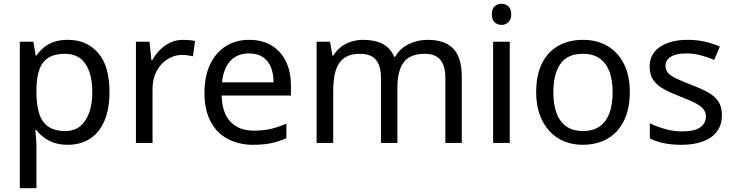

<svg xmlns="http://www.w3.org/2000/svg" viewBox="-20 -757 3889 1017"><path d="M340 -546Q439 -546 499.5 -477Q560 -408 560 -269Q560 -178 532.5 -115.5Q505 -53 455.5 -21.5Q406 10 339 10Q298 10 266 -1Q234 -12 211.5 -29.5Q189 -47 173 -68H167Q169 -51 171 -25Q173 1 173 20V240H85V-536H157L169 -463H173Q189 -486 211.5 -505Q234 -524 265.5 -535Q297 -546 340 -546ZM324 -472Q270 -472 237 -451.5Q204 -431 189 -390Q174 -349 173 -286V-269Q173 -203 187 -157Q201 -111 234.5 -87Q268 -63 326 -63Q375 -63 406.5 -90Q438 -117 453.5 -163.5Q469 -210 469 -270Q469 -362 433.5 -417Q398 -472 324 -472Z M950 -546Q965 -546 982.5 -544.5Q1000 -543 1013 -540L1002 -459Q989 -462 973.5 -464Q958 -466 944 -466Q913 -466 885 -453Q857 -440 835 -416.5Q813 -393 800.5 -360Q788 -327 788 -286V0H700V-536H772L782 -438H786Q803 -468 827 -492.5Q851 -517 882 -531.5Q913 -546 950 -546Z M1300 -546Q1369 -546 1418.5 -516Q1468 -486 1494.5 -431.5Q1521 -377 1521 -304V-251H1154Q1156 -160 1200.5 -112.5Q1245 -65 1325 -65Q1376 -65 1415.5 -74.5Q1455 -84 1497 -102V-25Q1456 -7 1416 1.5Q1376 10 1321 10Q1245 10 1186.5 -21Q1128 -52 1095.5 -113.5Q1063 -175 1063 -264Q1063 -352 1092.5 -415Q1122 -478 1175.5 -512Q1229 -546 1300 -546ZM1299 -474Q1236 -474 1199.5 -433.5Q1163 -393 1156 -321H1429Q1429 -367 1415 -401Q1401 -435 1372.5 -454.5Q1344 -474 1299 -474Z M2245 -546Q2336 -546 2381 -499.5Q2426 -453 2426 -349V0H2339V-345Q2339 -408 2312.5 -440Q2286 -472 2230 -472Q2152 -472 2118.5 -427Q2085 -382 2085 -296V0H1998V-345Q1998 -387 1986 -415.5Q1974 -444 1950 -458Q1926 -472 1888 -472Q1834 -472 1803 -449.5Q1772 -427 1758.5 -384Q1745 -341 1745 -278V0H1657V-536H1728L1741 -463H1746Q1763 -491 1787.5 -509.5Q1812 -528 1842 -537Q1872 -546 1904 -546Q1966 -546 2007.5 -524Q2049 -502 2068 -456H2073Q2100 -502 2146.5 -524Q2193 -546 2245 -546Z M2680 -536V0H2592V-536ZM2637 -737Q2657 -737 2672.5 -723.5Q2688 -710 2688 -681Q2688 -653 2672.5 -639Q2657 -625 2637 -625Q2615 -625 2600 -639Q2585 -653 2585 -681Q2585 -710 2600 -723.5Q2615 -737 2637 -737Z M3316 -269Q3316 -202 3298.5 -150.5Q3281 -99 3248.5 -63Q3216 -27 3169.5 -8.5Q3123 10 3066 10Q3013 10 2968 -8.5Q2923 -27 2890 -63Q2857 -99 2838.5 -150.5Q2820 -202 2820 -269Q2820 -358 2850 -419.5Q2880 -481 2936 -513.5Q2992 -546 3069 -546Q3142 -546 3197.5 -513.5Q3253 -481 3284.5 -419.5Q3316 -358 3316 -269ZM2911 -269Q2911 -206 2927.5 -159.5Q2944 -113 2979 -88Q3014 -63 3068 -63Q3122 -63 3157 -88Q3192 -113 3208.5 -159.5Q3225 -206 3225 -269Q3225 -333 3208 -378Q3191 -423 3156.5 -447.5Q3122 -472 3067 -472Q2985 -472 2948 -418Q2911 -364 2911 -269Z M3804 -148Q3804 -96 3778 -61Q3752 -26 3704 -8Q3656 10 3590 10Q3534 10 3493.5 1Q3453 -8 3422 -24V-104Q3454 -88 3499.5 -74.5Q3545 -61 3592 -61Q3659 -61 3689 -82.5Q3719 -104 3719 -140Q3719 -160 3708 -176Q3697 -192 3668.5 -208Q3640 -224 3587 -244Q3535 -264 3498 -284Q3461 -304 3441 -332Q3421 -360 3421 -404Q3421 -472 3476.5 -509Q3532 -546 3622 -546Q3671 -546 3713.5 -536.5Q3756 -527 3793 -510L3763 -440Q3729 -454 3692 -464Q3655 -474 3616 -474Q3562 -474 3533.5 -456.5Q3505 -439 3505 -409Q3505 -387 3518 -371.5Q3531 -356 3561.5 -341.5Q3592 -327 3643 -307Q3694 -288 3730 -268Q3766 -248 3785 -219.5Q3804 -191 3804 -148Z"/></svg>

Font: ukannada85
Style: Book
Weight: 400
Designer: Jelle Bosma - Monotype Design Team
Foundry: Monotype Imaging Inc.
Version: Version 2.003